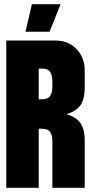

<svg xmlns="http://www.w3.org/2000/svg" viewBox="-20 -893 433 913"><path d="M245.1 -700.2Q304.7 -700.2 343.8 -659.7Q382.8 -619.1 382.8 -557.1V-477.1Q382.8 -419.4 361.3 -390.9Q339.8 -362.3 295.9 -350.1Q339.8 -337.9 361.3 -309.3Q382.8 -280.8 382.8 -223.1V0H229V-221.2Q229 -249 218.5 -264.9Q208 -280.8 180.2 -280.8H164.1V0H9.8V-700.2ZM101.1 -742.2 131.8 -873H268.1L215.8 -742.2ZM164.1 -420.9H180.2Q208 -420.9 218.5 -436.5Q229 -452.1 229 -481V-506.8Q229 -534.7 218.5 -550.8Q208 -566.9 180.2 -566.9H164.1Z"/></svg>

Font: Quaderni
Style: Regular
Weight: 400
Designer: Romain Laurent, Daphné Lejeune, Alexandre D’Hubert
Foundry: ESAD Valence
Version: Version 1.000;FEAKit 1.0